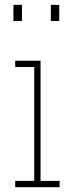

<svg xmlns="http://www.w3.org/2000/svg" viewBox="-20 -782 337 802"><path d="M43.5 0V-26.4H123V-502H43.5V-528.3H149.4V-26.4H229V0ZM192.4 -694.3V-761.7H227.5V-694.3ZM36.1 -694.3V-761.7H71.8V-694.3Z"/></svg>

Font: Roboto Slab Thin
Style: Regular
Weight: 100
Designer: Google
Version: Version 2.000; ttfautohint (v1.8.1.43-b0c9)